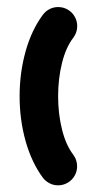

<svg xmlns="http://www.w3.org/2000/svg" viewBox="-20 -539 285 558"><path d="M204.1 -55.6Q204.1 -40.7 196.7 -28Q189.3 -15.2 176.5 -7.8Q163.7 -0.4 148.9 -0.4Q135.6 -0.4 124.1 -6.3Q112.6 -12.2 104.8 -22.2Q71.9 -66.7 54.4 -128.9Q37 -191.1 37 -259.3Q37 -327.4 54.4 -389.8Q71.9 -452.2 104.8 -496.3Q112.6 -506.7 124.1 -512.6Q135.6 -518.5 148.9 -518.5Q164.1 -518.5 176.9 -511.1Q189.6 -503.7 197 -490.9Q204.4 -478.1 204.4 -463Q204.4 -444.4 193 -429.3Q171.5 -401.5 160.2 -355.9Q148.9 -310.4 148.9 -259.3Q148.9 -208.1 160.2 -162.8Q171.5 -117.4 193 -89.3Q204.1 -74.1 204.1 -55.6Z"/></svg>

Font: 26F Galaxy Hebrew Black
Style: Regular
Weight: 900
Designer: C₂₉H₂₅N₃O₅
Version: Version 1.000